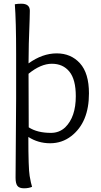

<svg xmlns="http://www.w3.org/2000/svg" viewBox="-20 -763 545 1036"><path d="M134 -365 135 -76Q181 -46 255 -46Q300 -46 332 -76Q389 -132 389 -244Q389 -334 354.5 -376.5Q320 -419 260 -419Q200 -419 134 -365ZM64 196 67 -229V-473Q67 -650 60 -740Q76 -743 95 -743Q141 -743 141 -705Q141 -700 140 -660Q134 -516 134 -421Q209 -475 286 -475Q363 -475 411.5 -421.5Q460 -368 460 -259Q460 -103 365 -29Q315 10 250.5 10Q186 10 133 -24Q133 146 140 186.5Q147 227 153 245Q135 253 109.5 253Q84 253 74 240Q64 227 64 196Z"/></svg>

Font: Overlock
Style: Regular
Weight: 400
Designer: Dario Muhafara
Foundry: Dario Manuel Muhafara
Version: Version 1.001